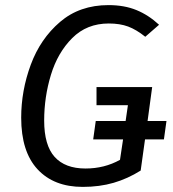

<svg xmlns="http://www.w3.org/2000/svg" viewBox="-20 -720 679 752"><path d="M622 -174H548L531 -52Q480 -20 425 -4Q370 12 304 12Q191 12 127 -57Q63 -126 63 -259Q63 -365 100.5 -466.5Q138 -568 215 -634Q292 -700 405 -700Q467 -700 514.5 -680.5Q562 -661 603 -623L549 -576Q514 -604 482 -616Q450 -628 406 -628Q320 -628 263 -571Q206 -514 179.5 -427Q153 -340 153 -248Q153 -151 194 -105.5Q235 -60 315 -60Q389 -60 450 -94L462 -174H345L355 -246H472L481 -308H358V-379H576L558 -246H632Z"/></svg>

Font: FiraGO Book
Style: Italic
Weight: 350
Italic angle: -8°
Designer: bBox Type GmbH
Foundry: bBox Type GmbH
Version: Version 1.001